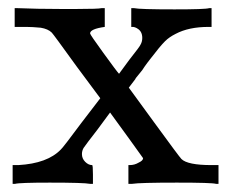

<svg xmlns="http://www.w3.org/2000/svg" viewBox="-20 -451 568 471"><path d="M201 0Q186 -3 102 -3Q28 -3 17 0H11V-46H25Q96 -50 129 -84Q134 -88 180 -150L226 -210L168 -288Q111 -367 107 -371Q98 -380 80 -383Q78 -383 73.5 -383.5Q69 -384 60.5 -384.5Q52 -385 44 -385H16V-431H23Q71 -429 126 -429H170Q221 -429 229 -431H237V-385Q201 -380 201 -369Q201 -366 233 -322Q267 -275 272 -270L297 -304Q324 -338 325 -342Q329 -349 329 -358Q329 -374 317 -381Q316 -382 311 -384L307 -385H302V-431H309Q322 -428 408 -428Q484 -428 493 -431H499V-385H492Q443 -385 411 -368Q395 -360 385 -350Q372 -337 350 -308Q349 -307 341.5 -297Q334 -287 329 -279Q325 -274 320.5 -268.5Q316 -263 314 -260.5Q312 -258 312 -257L296 -236L358 -151Q420 -66 425 -61Q440 -46 499 -46H516V0H510Q500 -3 414 -3Q322 -3 304 0H295V-46H298Q310 -46 320 -52Q331 -57 331 -63Q304 -101 250 -175Q239 -160 219 -133Q191 -97 185 -88Q181 -81 181 -73Q181 -62 189 -54Q197 -46 206 -46Q208 -46 208 -23V0Z"/></svg>

Font: KaTeX_Main
Style: Regular
Weight: 400
Version: Version